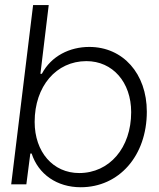

<svg xmlns="http://www.w3.org/2000/svg" viewBox="-20 -748 647 779"><path d="M307.6 11.7C462.9 11.7 575.7 -115.7 575.7 -294.9C575.7 -449.2 479 -557.6 342.3 -557.6C263.2 -557.6 188 -521 149.9 -448.7H144L177.7 -727.5H114.3L25.4 0H86.9L103 -125H108.4C135.7 -41 210.9 11.7 307.6 11.7ZM120.6 -253.4C120.6 -397.9 208 -500 330.6 -500C437 -500 512.2 -414.6 512.2 -293C512.2 -147.9 423.8 -45.9 301.3 -45.9C195.3 -45.9 120.6 -131.3 120.6 -253.4Z"/></svg>

Font: Guggenheim Sans Display Light
Style: Italic
Weight: 300
Italic angle: -7°
Designer: Modified by Tom Baber under direction of Pentagram Design 2023
Foundry: rsms
Version: Version 1.001;Glyphs 3.1.2 (3151)